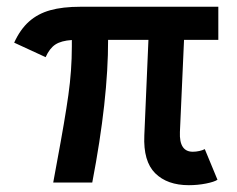

<svg xmlns="http://www.w3.org/2000/svg" viewBox="-20 -541 701 569"><path d="M407.7 -139.6 419.9 -422.9H300.3Q300.8 -247.1 253.4 0H137.7L148.9 -61Q172.4 -186.5 182.6 -259.3Q192.9 -332 192.9 -403.3V-422.4Q161.6 -420.4 144.3 -409.2Q127 -397.9 115.2 -371.6L22 -414.6Q40 -454.1 66.2 -477.3Q92.3 -500.5 128.9 -510.7Q165.5 -521 218.8 -521H627V-422.9H525.4L513.2 -149.9Q510.7 -91.3 551.3 -91.3Q561 -91.3 570.8 -93.5Q580.6 -95.7 586.9 -99.1L624.5 -8.3Q615.2 -2 590.6 2.9Q565.9 7.8 539.6 7.8Q475.6 7.8 439.9 -27.6Q404.3 -63 407.7 -139.6Z"/></svg>

Font: Reddit Sans SemiBold
Style: Regular
Weight: 600
Designer: Stephen Hutchings
Foundry: Reddit
Version: Version 1.013